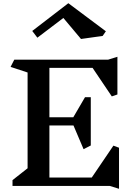

<svg xmlns="http://www.w3.org/2000/svg" viewBox="-20 -1158 855 1197"><path d="M664 1H58V-35L152 -109V-706L46 -741L69 -786H654L712 -804V-569L677 -557L557 -735H288V-427H437L510 -552H546V-251L501 -228L438 -376H288V-51H552L687 -250L722 -237V19ZM620 -934 485 -915 375 -1046 213 -923 181 -965 406 -1138 640 -963Z"/></svg>

Font: Inknut Antiqua Medium
Style: Regular
Weight: 500
Designer: Claus Eggers Sørensen
Foundry: Claus Eggers Sørensen
Version: Version 1.003; ttfautohint (v1.8.2) -l 8 -r 50 -G 200 -x 14 